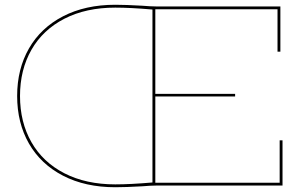

<svg xmlns="http://www.w3.org/2000/svg" viewBox="-20 -779 1265 806"><path d="M1166 -190V0H634Q614 0 578 3Q508 7 464 7Q338 7 244.5 -41.5Q151 -90 101.5 -176.5Q52 -263 52 -376Q52 -489 101.5 -575.5Q151 -662 244.5 -710.5Q338 -759 464 -759Q507 -759 577 -755Q613 -752 634 -752H1157V-562H1145V-740H632V-385H967V-374H632V-12H1154V-190ZM464 -5Q527 -5 620 -13V-739Q527 -747 464 -747Q341 -747 250.5 -700.5Q160 -654 112 -570Q64 -486 64 -376Q64 -266 112 -182Q160 -98 250.5 -51.5Q341 -5 464 -5Z"/></svg>

Font: Hepta Slab Thin
Style: Regular
Weight: 250
Designer: Michael LaGattuta
Foundry: Michael LaGattuta
Version: Version 1.100; ttfautohint (v1.8) -l 8 -r 50 -G 200 -x 14 -D